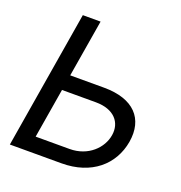

<svg xmlns="http://www.w3.org/2000/svg" viewBox="-131 -840 899 953"><g transform="rotate(20 319.0 -363.5)"><path d="M24.5 0H297.2C454.9 0 556.1 -88.8 577.8 -215.9C599.1 -343.4 524.9 -425.1 367.5 -425.1H188.6L239 -727.3H145.2ZM131.4 -80.6 175.1 -343H354C452.1 -343 496.8 -285.9 485.4 -217.3C474.4 -147.4 408.7 -80.6 310.7 -80.6Z"/></g></svg>

Font: Margiela Sans Text
Style: Italic
Weight: 400
Italic angle: -9.39999°
Designer: Stefan Endress, Andreas Faust
Version: Version 1.100;FEAKit 1.0